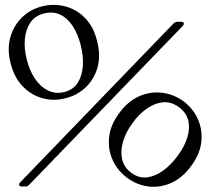

<svg xmlns="http://www.w3.org/2000/svg" viewBox="-20 -734 838 766"><path d="M149 -709Q195.8 -720.2 240.9 -708.4Q286 -696.5 320.1 -661.4Q354.2 -626.2 367.8 -568.5Q382.2 -510.8 368.8 -464Q355.2 -417.2 321.5 -385.2Q287.8 -353.2 241 -342Q194 -329.8 149.4 -342.1Q104.8 -354.5 70.6 -389.6Q36.5 -424.8 22 -482.5Q7.8 -539.5 21.6 -586.6Q35.5 -633.8 69.2 -665.8Q103 -697.8 149 -709ZM155.5 -680.2Q119.8 -671.5 101.1 -643.9Q82.5 -616.2 79.1 -577.9Q75.8 -539.5 86.8 -496.8Q97 -454 118.8 -421.2Q140.5 -388.5 170.8 -373.4Q201 -358.2 237 -366.8Q272.8 -376.2 290.5 -404.5Q308.2 -432.8 310.6 -472.1Q313 -511.5 302 -554Q291 -597.5 270.6 -629.4Q250.2 -661.2 220.9 -675.4Q191.5 -689.5 155.5 -680.2ZM710.8 -331Q749.5 -302.5 768.9 -260Q788.2 -217.5 783.2 -168.8Q778.2 -120 743.5 -72.8Q708.8 -24.8 664 -4.6Q619.2 15.5 573 10Q526.8 4.5 488 -24Q449.2 -52.5 429.9 -94.5Q410.5 -136.5 415.1 -185.2Q419.8 -234 455.2 -282Q490 -330.2 534.8 -349.9Q579.5 -369.5 625.8 -364Q672 -358.5 710.8 -331ZM692.8 -307.2Q662.5 -329 629.5 -325.8Q596.5 -322.5 565 -300.2Q533.5 -278 507.8 -241.8Q481.8 -206.5 470.8 -168.9Q459.8 -131.2 467.2 -98.4Q474.8 -65.5 504.8 -43.8Q535 -22 568 -26.6Q601 -31.2 632.5 -54.6Q664 -78 690 -114Q716.8 -150.2 727.6 -186.5Q738.5 -222.8 730.8 -254.1Q723 -285.5 692.8 -307.2ZM68 10Q56 10 56 2Q56 -2 60 -6L671 -639Q678.8 -647 687 -647H701.5Q713.5 -647 713.5 -640Q713.5 -635 709.5 -631L97.5 2Q93.5 5 91 7.5Q88.5 10 83.5 10Z"/></svg>

Font: Young Serif Light
Style: Italic
Weight: 300
Italic angle: -10.979°
Designer: Bastien Sozeau
Foundry: NBR — Bastien Sozeau
Version: Version 5.001